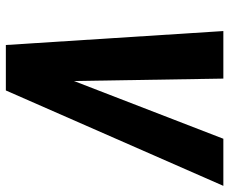

<svg xmlns="http://www.w3.org/2000/svg" viewBox="-82 -682 765 640"><g transform="rotate(-90 300.0 -362.5)"><path d="M469.5 -725 516 0H357.5L349.5 -498L157 0H0L318 -725Z"/></g></svg>

Font: JuliaMono ExtraBoldItalic
Style: Regular
Weight: 800
Italic angle: -9°
Monospace: yes
Designer: cormullion
Foundry: corm
Version: Version 0.049; ttfautohint (v1.8.4)